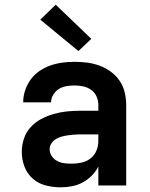

<svg xmlns="http://www.w3.org/2000/svg" viewBox="-20 -792 640 820"><path d="M239 8Q207 8 175.5 0Q144 -8 120 -29Q96 -50 84.5 -80.5Q73 -111 73 -143Q73 -171 82 -199Q91 -227 110.5 -248.5Q130 -270 155.5 -283.5Q181 -297 208.5 -305Q236 -313 264.5 -316Q293 -319 322 -319H400V-344Q400 -363 392 -380.5Q384 -398 369 -408.5Q354 -419 335.5 -423Q317 -427 298 -427Q281 -427 263.5 -424Q246 -421 231.5 -412Q217 -403 207.5 -387.5Q198 -372 198 -355H79Q79 -381 87.5 -406.5Q96 -432 111.5 -453Q127 -474 149 -489Q171 -504 195.5 -512.5Q220 -521 246 -524.5Q272 -528 298 -528Q325 -528 352.5 -524.5Q380 -521 405.5 -511.5Q431 -502 453 -486Q475 -470 490.5 -447.5Q506 -425 512.5 -398Q519 -371 519 -344V0H400V-81Q389 -59 371.5 -41.5Q354 -24 332.5 -12.5Q311 -1 287 3.5Q263 8 239 8ZM286 -93Q307 -93 328 -97.5Q349 -102 366 -115Q383 -128 391.5 -148Q400 -168 400 -189V-218H322Q309 -218 295.5 -217Q282 -216 269 -214Q256 -212 243 -208.5Q230 -205 218.5 -198Q207 -191 199.5 -179.5Q192 -168 192 -155Q192 -139 201 -125.5Q210 -112 224 -104.5Q238 -97 254 -95Q270 -93 286 -93ZM315 -574 152 -708 218 -772 370 -626Z"/></svg>

Font: Iosevka SS04 Extended
Style: Bold
Weight: 700
Width: 7
Monospace: yes
Designer: Belleve Invis
Foundry: Belleve Invis
Version: Version 19.0.0; ttfautohint (v1.8.4)